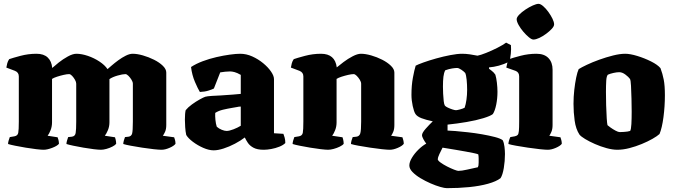

<svg xmlns="http://www.w3.org/2000/svg" viewBox="-20 -780 3517 1000"><path d="M207 0Q195 0 169 -3Q143 -6 113.5 -11Q84 -16 59 -21Q34 -26 22 -30Q22 -38 25 -48Q28 -58 31 -66L55 -70Q72 -73 75 -88Q78 -103 78 -147V-382Q78 -403 58 -411L13 -428Q15 -440 18 -451Q21 -462 28 -472Q45 -478 86 -489Q127 -500 170 -500Q208 -500 228.5 -480.5Q249 -461 252 -426Q264 -437 286 -454.5Q308 -472 333.5 -486Q359 -500 378 -500Q405 -500 437.5 -489Q470 -478 498 -459.5Q526 -441 540 -420Q547 -426 562 -439Q577 -452 596 -466Q615 -480 635 -490Q655 -500 671 -500Q694 -500 724 -491.5Q754 -483 782 -469Q810 -455 828 -437.5Q846 -420 846 -402V-129Q846 -107 839.5 -93Q833 -79 828 -73L887 -65Q889 -60 891.5 -51Q894 -42 894 -31Q886 -20 863 -10Q840 0 821 0Q808 0 780 -3Q752 -6 720 -11Q688 -16 661 -21Q634 -26 622 -30Q622 -37 625 -48Q628 -59 631 -66L649 -68Q664 -70 668 -84Q672 -98 672 -147V-344Q672 -353 665 -364.5Q658 -376 649 -385Q640 -394 633 -394Q619 -394 592.5 -386.5Q566 -379 550 -368V-143Q550 -121 542 -102Q534 -83 526 -73L579 -65Q580 -63 582.5 -52.5Q585 -42 585 -31Q580 -24 565.5 -16.5Q551 -9 534.5 -4.5Q518 0 506 0Q493 0 468 -3Q443 -6 414.5 -11Q386 -16 362 -21Q338 -26 326 -30Q326 -38 329.5 -49Q333 -60 335 -66L354 -68Q371 -70 374 -87Q377 -104 377 -147V-344Q377 -353 370.5 -364.5Q364 -376 355.5 -385Q347 -394 340 -394Q329 -394 311.5 -390Q294 -386 277 -380.5Q260 -375 251 -369V-143Q251 -121 243.5 -102Q236 -83 228 -73L280 -65Q282 -61 284.5 -51Q287 -41 287 -31Q278 -20 252 -10Q226 0 207 0Z M1093 3Q1068 3 1038.5 -10Q1009 -23 984.5 -41.5Q960 -60 950 -77Q946 -95 944.5 -117.5Q943 -140 943 -157Q943 -173 944 -185.5Q945 -198 947 -206Q959 -221 979.5 -236Q1000 -251 1020 -262Q1040 -273 1049 -276Q1059 -279 1083.5 -280.5Q1108 -282 1131 -283Q1166 -285 1195 -287.5Q1224 -290 1234 -291V-390Q1215 -401 1201.5 -404.5Q1188 -408 1178 -408Q1169 -408 1152.5 -406.5Q1136 -405 1127 -403L1094 -319Q1087 -315 1067 -308.5Q1047 -302 1021 -301Q1011 -317 995.5 -353Q980 -389 975 -431Q1001 -448 1035.5 -461Q1070 -474 1107 -482.5Q1144 -491 1177 -495.5Q1210 -500 1231 -500Q1263 -500 1294 -486Q1325 -472 1350.5 -451Q1376 -430 1391.5 -407.5Q1407 -385 1407 -368V-86L1456 -83Q1459 -76 1462.5 -63.5Q1466 -51 1466 -35Q1455 -24 1435 -16Q1415 -8 1393 -4Q1371 0 1354 0Q1320 0 1300.5 -10.5Q1281 -21 1271 -36Q1261 -51 1255 -64Q1233 -47 1203.5 -31.5Q1174 -16 1144.5 -6.5Q1115 3 1093 3ZM1160 -98Q1174 -98 1196 -106.5Q1218 -115 1234 -125V-225Q1224 -225 1214 -222.5Q1204 -220 1188 -218Q1164 -214 1141 -208.5Q1118 -203 1101 -192Q1100 -176 1102 -155.5Q1104 -135 1109 -120Q1120 -110 1135 -104Q1150 -98 1160 -98Z M1689 0Q1677 0 1651 -3Q1625 -6 1595.5 -11Q1566 -16 1541 -21Q1516 -26 1504 -30Q1504 -38 1507 -48Q1510 -58 1513 -66L1537 -70Q1554 -73 1557 -88Q1560 -103 1560 -147V-382Q1560 -403 1540 -411L1495 -428Q1497 -440 1500 -451Q1503 -462 1510 -472Q1527 -478 1568 -489Q1609 -500 1652 -500Q1725 -500 1734 -429Q1747 -440 1769.5 -457Q1792 -474 1817 -487Q1842 -500 1860 -500Q1883 -500 1913 -491.5Q1943 -483 1970.5 -469Q1998 -455 2016 -437.5Q2034 -420 2034 -402V-129Q2034 -107 2028 -93Q2022 -79 2017 -73L2076 -65Q2078 -60 2080.5 -50Q2083 -40 2083 -31Q2075 -20 2052 -10Q2029 0 2010 0Q1997 0 1969 -3Q1941 -6 1908 -11Q1875 -16 1847.5 -21Q1820 -26 1808 -30Q1808 -38 1811 -48.5Q1814 -59 1817 -66L1836 -68Q1852 -70 1856.5 -85.5Q1861 -101 1861 -147V-344Q1861 -353 1854 -364.5Q1847 -376 1838 -385Q1829 -394 1822 -394Q1811 -394 1793.5 -390Q1776 -386 1759 -380.5Q1742 -375 1733 -369V-143Q1733 -121 1725.5 -102Q1718 -83 1710 -73L1764 -65Q1765 -63 1767.5 -52.5Q1770 -42 1770 -31Q1765 -24 1750 -16.5Q1735 -9 1718 -4.5Q1701 0 1689 0Z M2311 -131V-100Q2323 -100 2352 -97.5Q2381 -95 2417.5 -91Q2454 -87 2491 -80.5Q2528 -74 2557 -66.5Q2586 -59 2598 -50Q2605 -37 2607.5 -15.5Q2610 6 2610 22Q2610 59 2604 95Q2598 131 2587 148Q2565 165 2522 177Q2479 189 2423.5 194.5Q2368 200 2307 200Q2296 200 2273 193.5Q2250 187 2222.5 175Q2195 163 2170 148Q2145 133 2128.5 116Q2112 99 2112 82Q2112 64 2125.5 41.5Q2139 19 2159.5 -1Q2180 -21 2200 -32Q2193 -41 2185.5 -54.5Q2178 -68 2178 -76Q2178 -88 2197.5 -110Q2217 -132 2234 -148Q2197 -156 2175 -164.5Q2153 -173 2144 -186Q2136 -198 2129.5 -228Q2123 -258 2123 -286Q2123 -335 2130.5 -375.5Q2138 -416 2145 -438Q2156 -444 2185 -454.5Q2214 -465 2251.5 -475.5Q2289 -486 2325.5 -493Q2362 -500 2387 -500Q2406 -500 2427 -497Q2448 -494 2467 -490Q2483 -493 2512 -504.5Q2541 -516 2570.5 -531Q2600 -546 2616 -558L2641 -545Q2643 -525 2640.5 -500.5Q2638 -476 2633 -459Q2604 -445 2578 -438Q2552 -431 2527 -429V-422Q2532 -418 2542 -410.5Q2552 -403 2560 -391Q2565 -375 2568 -349.5Q2571 -324 2571 -302Q2571 -267 2564.5 -235Q2558 -203 2547 -186Q2535 -176 2497.5 -164.5Q2460 -153 2410 -144.5Q2360 -136 2311 -131ZM2355 -206Q2360 -206 2375.5 -210Q2391 -214 2400 -219Q2406 -236 2409.5 -261Q2413 -286 2413 -312Q2413 -339 2410.5 -364Q2408 -389 2403 -400Q2396 -408 2382.5 -417Q2369 -426 2361 -426Q2351 -426 2335 -423.5Q2319 -421 2299 -414Q2292 -401 2289.5 -380.5Q2287 -360 2287 -329Q2287 -313 2288 -292Q2289 -271 2291 -253.5Q2293 -236 2297 -230Q2301 -225 2312.5 -219.5Q2324 -214 2336.5 -210Q2349 -206 2355 -206ZM2367 110Q2384 110 2412.5 103.5Q2441 97 2469 91Q2471 86 2472 81.5Q2473 77 2473 66Q2473 58 2473 45.5Q2473 33 2471 24Q2468 22 2450 18Q2432 14 2406.5 9.5Q2381 5 2355 0.5Q2329 -4 2309.5 -7Q2290 -10 2285 -11Q2277 4 2268.5 22.5Q2260 41 2260 49Q2260 56 2274.5 66.5Q2289 77 2308.5 87Q2328 97 2345 103.5Q2362 110 2367 110Z M2833 0Q2820 0 2791.5 -3Q2763 -6 2729.5 -11Q2696 -16 2668 -21Q2640 -26 2628 -30Q2628 -37 2631 -47.5Q2634 -58 2638 -66L2661 -70Q2671 -72 2676 -77Q2681 -82 2682.5 -98Q2684 -114 2684 -147V-382Q2684 -404 2665 -411L2617 -428Q2619 -440 2622 -451Q2625 -462 2632 -472Q2651 -479 2691.5 -489.5Q2732 -500 2774 -500Q2815 -500 2836.5 -477.5Q2858 -455 2858 -417V-129Q2858 -107 2851.5 -92.5Q2845 -78 2841 -73L2899 -65Q2901 -60 2903.5 -50.5Q2906 -41 2906 -31Q2898 -20 2875 -10Q2852 0 2833 0ZM2758 -574Q2749 -574 2734.5 -586Q2720 -598 2705.5 -615Q2691 -632 2681 -650Q2671 -668 2671 -680Q2671 -690 2684 -703.5Q2697 -717 2716.5 -730Q2736 -743 2755 -751.5Q2774 -760 2785 -760Q2795 -760 2809 -748Q2823 -736 2836 -718Q2849 -700 2857.5 -682.5Q2866 -665 2866 -653Q2866 -643 2854 -630Q2842 -617 2824.5 -604Q2807 -591 2789 -582.5Q2771 -574 2758 -574Z M3195 0Q3170 0 3139 -8.5Q3108 -17 3078.5 -30Q3049 -43 3027.5 -56Q3006 -69 2998 -79Q2979 -108 2973 -151.5Q2967 -195 2967 -239Q2967 -276 2971 -311.5Q2975 -347 2981 -376Q2987 -405 2994 -420Q3008 -429 3036.5 -442.5Q3065 -456 3101 -469Q3137 -482 3173 -491Q3209 -500 3236 -500Q3262 -500 3299.5 -488.5Q3337 -477 3371 -460Q3405 -443 3420 -425Q3431 -396 3437 -365Q3443 -334 3443 -284Q3443 -226 3435.5 -169.5Q3428 -113 3415 -82Q3403 -71 3378.5 -57Q3354 -43 3322.5 -30Q3291 -17 3258 -8.5Q3225 0 3195 0ZM3208 -92Q3211 -92 3230 -93Q3249 -94 3262 -98Q3267 -106 3268.5 -134Q3270 -162 3270 -198Q3270 -228 3269 -265.5Q3268 -303 3266.5 -333Q3265 -363 3261 -369Q3254 -379 3237.5 -391.5Q3221 -404 3205 -404Q3192 -404 3174.5 -400Q3157 -396 3146 -391Q3139 -384 3137.5 -359.5Q3136 -335 3136 -301Q3136 -270 3137 -232Q3138 -194 3140 -164.5Q3142 -135 3144 -128Q3147 -125 3159.5 -116Q3172 -107 3186 -99.5Q3200 -92 3208 -92Z"/></svg>

Font: Texturina Black
Style: Regular
Weight: 900
Designer: Guillermo Torres Carreño
Foundry: Omnibus-Type
Version: Version 1.002; ttfautohint (v1.8.3)